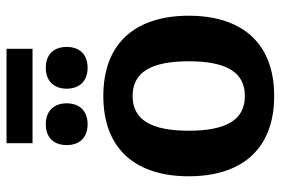

<svg xmlns="http://www.w3.org/2000/svg" viewBox="-156 -694 862 590"><g transform="rotate(-90 275.0 -399.0)"><path d="M130 -730H420V-810H130ZM188.3 -560.8C230 -560.8 252.5 -586.7 252.5 -625C252.5 -663.3 230 -689.2 188.3 -689.2C145.8 -689.2 124.2 -663.3 124.2 -625C124.2 -586.7 145.8 -560.8 188.3 -560.8ZM361.7 -560.8C404.2 -560.8 425.8 -586.7 425.8 -625C425.8 -663.3 404.2 -689.2 361.7 -689.2C320 -689.2 297.5 -663.3 297.5 -625C297.5 -586.7 320 -560.8 361.7 -560.8ZM275 12.5C440.8 12.5 521.7 -90 521.7 -250C521.7 -410 440.8 -512.5 275 -512.5C109.2 -512.5 28.3 -410 28.3 -250C28.3 -90 109.2 12.5 275 12.5ZM275 -77.5C201.7 -77.5 168.3 -135 168.3 -250C168.3 -365 201.7 -422.5 275 -422.5C348.3 -422.5 381.7 -365 381.7 -250C381.7 -135 348.3 -77.5 275 -77.5Z"/></g></svg>

Font: Familjen Grotesk GF
Style: Bold
Weight: 700
Designer: Anders Wikstroem, Jonas Baeckman, Matilda Gysing, Kristian Moeller
Foundry: Familjen STHLM AB
Version: Version 2.000; Beta; Release 4; Build 6